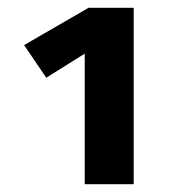

<svg xmlns="http://www.w3.org/2000/svg" viewBox="-20 -821 472 494"><path d="M324 -801H208L42 -705L99 -621L198 -683V-347H324Z"/></svg>

Font: Glow Sans SC Normal ExtraBold
Style: Regular
Weight: 800
Designer: Ryoko NISHIZUKA (kana, bopomofo & ideographs); Paul D. Hunt (Latin, Greek & Cyrillic); Sandoll Communications, Soo-young
Version: Version 0.93